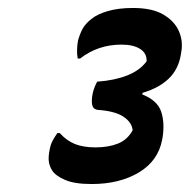

<svg xmlns="http://www.w3.org/2000/svg" viewBox="-20 -811 477 482"><path d="M434 -674Q428 -637 403.5 -613.5Q379 -590 338 -578L337 -574Q375 -559 384.5 -531Q394 -503 388 -465L387 -460Q377 -407 328.5 -378Q280 -349 210 -349Q167 -349 143 -359.5Q119 -370 111 -383Q104 -394 102.5 -406Q101 -418 105 -437Q107 -448 112 -457.5Q117 -467 124 -477H130Q147 -458 168 -449.5Q189 -441 220 -441Q252 -441 276 -450.5Q300 -460 313 -484Q311 -504 290 -518Q269 -532 227 -535Q214 -536 211.5 -547.5Q209 -559 213 -578Q215 -586 218 -593.5Q221 -601 224 -606Q267 -609 299 -621.5Q331 -634 348 -657Q349 -677 332 -688Q315 -699 285 -699Q226 -699 181 -664H175Q173 -675 173.5 -687.5Q174 -700 176 -710Q181 -727 187.5 -739Q194 -751 209 -763Q223 -775 250 -783Q277 -791 314 -791Q362 -791 390 -774.5Q418 -758 429 -733Q440 -708 435 -680Z"/></svg>

Font: Recursive Sn Csl St SmB
Style: Italic
Weight: 600
Italic angle: -15°
Version: Version 1.079;hotconv 1.0.112;makeotfexe 2.5.65598; ttfautoh